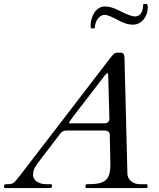

<svg xmlns="http://www.w3.org/2000/svg" viewBox="-30 -961 810 981"><path d="M433 -831C433 -821 434.3 -816 437 -816H447C452.3 -816 455 -818 455 -822C455 -850.4 476.2 -885 504 -885C512.7 -885 523 -882.3 535 -877C547 -871.7 563.8 -863.3 585.5 -852C607.2 -840.7 628.5 -835 649.5 -835C693.9 -835 725 -877.2 725 -923C725 -935 722.7 -941 718 -941H709C703.7 -941 701 -938.7 701 -934C701 -906 689.2 -877 660 -877C650.7 -877 639.5 -879.7 626.5 -885C613.5 -890.3 595.2 -898.8 571.5 -910.5C547.8 -922.2 525.7 -928 505 -928C460.8 -928 433 -876.8 433 -831ZM505 -331H325C323.7 -331 323 -331.8 323 -333.5C323 -335.2 324.5 -338.2 327.5 -342.5C338.2 -358 336.2 -355.2 358 -384C389.2 -425.2 471.7 -530.2 504 -574C510.7 -582.7 515.7 -587 519 -587C521.7 -587 523 -582.7 523 -574L529 -355C529 -340.4 519.6 -331 505 -331ZM236 -14C235.3 -18 233 -20 229 -20H206C171.6 -20 139 -36.1 139 -68C139 -82 142.2 -94.5 148.5 -105.5C154.8 -116.5 167 -133.7 185 -157C210.9 -191 249.3 -239.4 277 -277C285 -288.3 295.7 -294 309 -294H505C522.3 -293.3 531 -286 531 -272V-264L534 -123C534 -100.3 532 -82.7 528 -70C514.4 -25.7 474.9 -20 419 -20C411 -20 407 -18.3 407 -15V-5C407 -1.7 409.3 0 414 0H717C721.7 0 724 -2.3 724 -7V-12C724 -17.3 722 -20 718 -20H696C693.1 -19.8 690.3 -19.6 687.5 -19.6C648.5 -19.6 621.7 -42.8 621 -73L606 -666C606 -682.3 601.5 -692 584 -692H571C563.7 -692 557.5 -690 552.5 -686C547.5 -682 539.7 -673 529 -659C381.7 -465.6 222.1 -260.1 73.5 -66C57.2 -44.7 45.8 -31.7 39.5 -27C33.2 -22.3 23.7 -20 11 -20H0C-6.7 -20 -10 -15.3 -10 -6C-10 -2 -6.7 0 0 0H224C234.2 0 233.9 -1.5 236 -14Z"/></svg>

Font: fbb
Style: Italic
Weight: 400
Italic angle: -12°
Designer: David J. Perry, Michael Sharpe
Version: Version 0.991